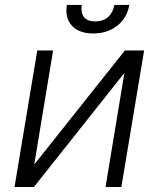

<svg xmlns="http://www.w3.org/2000/svg" viewBox="-20 -747 634 767"><path d="M116.8 -89.8 479 -545.5H555.8L464.8 0H401.6L476.9 -455.6L115.4 0H38L128.9 -545.5H192.1ZM436.8 -727.3H496.4Q487.9 -676.1 448.7 -644.7Q409.4 -613.3 352.3 -613.3Q295.5 -613.3 267 -644.7Q238.6 -676.1 247.2 -727.3H306.8Q301.8 -697.8 314.8 -679.7Q327.8 -661.6 360.4 -661.6Q393.1 -661.6 412.5 -679.7Q431.8 -697.8 436.8 -727.3Z"/></svg>

Font: Karasuma Gothic
Style: Light Italic
Weight: 300
Italic angle: 9.39998°
Designer: Rasmus Andersson / Ryoko Nishizuka
Foundry: rsms
Version: Version 1.00